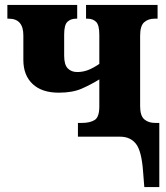

<svg xmlns="http://www.w3.org/2000/svg" viewBox="-20 -556 676 781"><path d="M562 142Q556 58 533 29Q510 0 469 0H297V-56H314Q345 -56 364.5 -67.5Q384 -79 384 -123V-233Q350 -212 312.5 -195.5Q275 -179 219 -179Q150 -179 112.5 -214.5Q75 -250 75 -312V-412Q75 -480 16 -480H10V-536H294V-480H289Q268 -480 254.5 -467.5Q241 -455 241 -416V-329Q241 -293 255.5 -278Q270 -263 294 -263Q317 -263 338 -271Q359 -279 384 -296V-415Q384 -454 371 -467Q358 -480 336 -480H330V-536H621V-480H608Q583 -480 566.5 -465.5Q550 -451 550 -411V-124Q550 -85 567 -70.5Q584 -56 611 -56H628V205H567Z"/></svg>

Font: Noto Serif SemiCondensed ExtraBold
Style: Regular
Weight: 800
Width: 4
Designer: Monotype Design Team
Foundry: Monotype Imaging Inc.
Version: Version 2.015